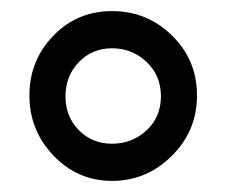

<svg xmlns="http://www.w3.org/2000/svg" viewBox="-20 -776 408 346"><path d="M33 -604Q33 -667 76 -711.5Q119 -756 182 -756Q245 -756 290 -712Q335 -668 335 -604Q335 -540 289.5 -495Q244 -450 182 -450Q120 -450 76.5 -495.5Q33 -541 33 -604ZM270 -602.5Q270 -640 244 -664.5Q218 -689 182 -689Q146 -689 122 -664Q98 -639 98 -602.5Q98 -566 122 -541.5Q146 -517 182 -517Q218 -517 244 -541Q270 -565 270 -602.5Z"/></svg>

Font: Keania One
Style: Regular
Weight: 400
Designer: Julia Petretta
Foundry: Julia Petretta
Version: Version 1.003